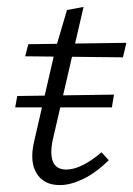

<svg xmlns="http://www.w3.org/2000/svg" viewBox="-20 -528 386 556"><path d="M153 8Q107 8 86 -26Q65 -60 79 -119L140 -384L174 -499L222 -508L133 -124Q124 -82 133.5 -59.5Q143 -37 172 -37Q194 -37 220 -50Q246 -63 274 -87L295 -64Q257 -27 220.5 -9.5Q184 8 153 8ZM24 -217 30 -250 310 -254 304 -217ZM53 -365 62 -400 346 -404 336 -362Z"/></svg>

Font: Ysabeau Office Light
Style: Italic
Weight: 300
Italic angle: -12°
Designer: Christian Thalmann (Catharsis Fonts)
Version: Version 2.001;gftools[0.9.30]; featfreeze: tnum,lnum,ss02